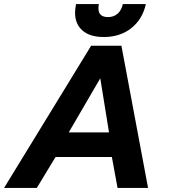

<svg xmlns="http://www.w3.org/2000/svg" viewBox="-38 -924 830 944"><path d="M331 -862Q331 -879 336 -904H448Q446 -896 446 -883Q446 -840 493 -840Q521 -840 540 -856.5Q559 -873 566 -904H679Q663 -830 608 -786Q553 -742 472 -742Q404 -742 367.5 -774Q331 -806 331 -862ZM410 -699H559L690 0H540L512 -152H235L143 0H-18ZM498 -273 455 -539 300 -273Z"/></svg>

Font: Prompt SemiBold
Style: Italic
Weight: 600
Italic angle: -12°
Designer: Katatrad Team
Foundry: CadsonDemak
Version: Version 1.001